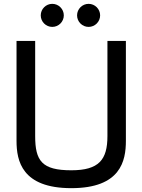

<svg xmlns="http://www.w3.org/2000/svg" viewBox="-20 -965 741 999"><path d="M252 -825C285 -825 312 -852 312 -885C312 -918 285 -945 252 -945C219 -945 192 -918 192 -885C192 -852 219 -825 252 -825ZM441 -825C474 -825 501 -852 501 -885C501 -918 474 -945 441 -945C408 -945 381 -918 381 -885C381 -852 408 -825 441 -825ZM351 14C608 14 635 -128 635 -232V-752H539V-257C539 -134 495 -79 351 -79C198 -79 163 -128 163 -257V-752H66V-232C66 -128 94 14 351 14Z"/></svg>

Font: Hibana SubMedium
Style: Regular
Weight: 500
Width: 6
Designer: pygmalion
Foundry: ybstudio
Version: Version 0.930;hotconv 1.0.109;makeotfexe 2.5.65596